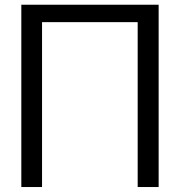

<svg xmlns="http://www.w3.org/2000/svg" viewBox="-20 -751 765 796"><path d="M68.4 24.4V-731.4H637.7V24.4H550.8V-659.2H154.3V24.4Z"/></svg>

Font: GenEi M Gothic v2 Regular
Style: Regular
Weight: 400
Version: Version 2.0